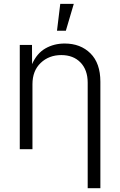

<svg xmlns="http://www.w3.org/2000/svg" viewBox="-20 -781 629 1005"><path d="M149.9 -340.3V0H83.5V-545.9H147.5L147.9 -445.3Q172.9 -502 217.8 -527.6Q262.7 -553.2 318.4 -553.2Q401.4 -553.2 453.4 -501.7Q505.4 -450.2 505.4 -353V204.1H439V-348.1Q439 -415 401.4 -453.9Q363.8 -492.7 300.8 -492.7Q236.3 -492.7 193.1 -451.7Q149.9 -410.6 149.9 -340.3ZM278.3 -620.1 295.4 -760.7H366.2L324.7 -620.1Z"/></svg>

Font: Inter Light
Style: Regular
Weight: 300
Designer: Rasmus Andersson
Foundry: rsms
Version: Version 4.000;git-a52131595